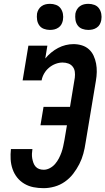

<svg xmlns="http://www.w3.org/2000/svg" viewBox="-20 -973 550 1001"><path d="M208 8Q180 8 154.5 3Q129 -2 107 -15Q85 -28 69.5 -47.5Q54 -67 45.5 -91.5Q37 -116 35.5 -142.5Q34 -169 37 -196H149Q147 -184 146.5 -171.5Q146 -159 148 -147.5Q150 -136 154 -124.5Q158 -113 165.5 -104.5Q173 -96 184 -92Q195 -88 208 -88Q224 -88 240 -96.5Q256 -105 267.5 -118.5Q279 -132 287 -147.5Q295 -163 300.5 -178.5Q306 -194 309.5 -210.5Q313 -227 316 -243L329 -320H191L207 -416H345L370 -568Q372 -584 370 -599Q368 -614 359 -625.5Q350 -637 336 -642Q322 -647 306 -647Q288 -647 269.5 -640Q251 -633 235.5 -620Q220 -607 210 -589.5Q200 -572 197 -554H98L128 -735H227L216 -668Q230 -685 247 -699Q264 -713 283 -723Q302 -733 322.5 -738Q343 -743 363 -743Q386 -743 407 -736.5Q428 -730 443.5 -716Q459 -702 468 -682.5Q477 -663 481 -641.5Q485 -620 484.5 -597.5Q484 -575 480 -552L426 -228Q422 -200 414.5 -172Q407 -144 393.5 -117.5Q380 -91 361.5 -67Q343 -43 318 -25.5Q293 -8 264 0Q235 8 208 8ZM440 -817Q424 -817 409 -822.5Q394 -828 385 -840.5Q376 -853 373.5 -869Q371 -885 373 -902Q375 -913 381 -923.5Q387 -934 397 -941Q407 -948 418 -950.5Q429 -953 441 -953Q457 -953 472 -947.5Q487 -942 496 -929.5Q505 -917 508 -901Q511 -885 508 -868Q506 -857 500.5 -846.5Q495 -836 484.5 -829Q474 -822 463 -819.5Q452 -817 440 -817ZM240 -817Q224 -817 209 -822.5Q194 -828 185 -840.5Q176 -853 173.5 -869Q171 -885 173 -902Q175 -913 181 -923.5Q187 -934 197 -941Q207 -948 218 -950.5Q229 -953 241 -953Q257 -953 272 -947.5Q287 -942 296 -929.5Q305 -917 308 -901Q311 -885 308 -868Q306 -857 300.5 -846.5Q295 -836 284.5 -829Q274 -822 263 -819.5Q252 -817 240 -817Z"/></svg>

Font: Iosevka Curly Slab
Style: Bold Italic
Weight: 700
Italic angle: -9°
Monospace: yes
Designer: Belleve Invis
Foundry: Belleve Invis
Version: Version 22.1.2; ttfautohint (v1.8.4)